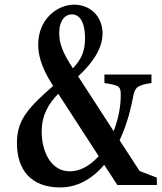

<svg xmlns="http://www.w3.org/2000/svg" viewBox="-20 -792 692 822"><path d="M238 10.5C308.5 10.5 373.5 -24 426 -86.5L482.5 0H651.5V-31.5L577.5 -60L492 -191.5C516.5 -243.5 536 -304.5 549 -373C556.5 -415.5 564 -427.5 628.5 -436.5V-473H427V-436.5C491 -426.5 497 -422.5 497 -385C497 -332.5 485.5 -279 466.5 -230.5L314.5 -465C370 -516.5 419 -579.5 419 -648.5C419 -723 365 -772 298.5 -772C222.5 -772 143.5 -708 143.5 -601C143.5 -566 151.5 -511 203.5 -430.5L207.5 -424C93 -325 52.5 -273 52.5 -179C52.5 -67.5 110.5 10.5 238 10.5ZM233.5 -649.5C233.5 -705.5 259 -730.5 288 -730.5C317.5 -730.5 344 -703 344 -628.5C344 -577.5 332 -541.5 292 -499.5C249.5 -564.5 233.5 -605 233.5 -649.5ZM158.5 -228C158.5 -299.5 188.5 -349.5 229.5 -390.5L402.5 -123.5C366.5 -83.5 324 -58.5 279 -58.5C198 -58.5 158.5 -143 158.5 -228Z"/></svg>

Font: Libre Caslon Condensed SemiBold
Style: Regular
Weight: 600
Designer: Pablo Impallari, Rodrigo Fuenzalida, Katja Schimmel, Ertekin Erdin
Foundry: Pablo Impallari, Rodrigo Fuenzalida
Version: Version 2.000;gftools[0.9.33]